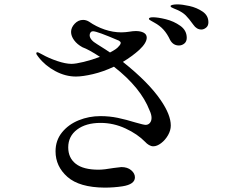

<svg xmlns="http://www.w3.org/2000/svg" viewBox="-20 -845 1040 878"><path d="M933 -743Q933 -727 922.5 -718.5Q912 -710 901 -710Q879 -710 864 -732Q844 -760 829.5 -774.5Q815 -789 790 -800Q783 -803 775.5 -806Q768 -809 764 -811.5Q760 -814 760 -817Q760 -821 769.5 -823Q779 -825 791 -825Q813 -825 846.5 -817.5Q880 -810 906.5 -792Q933 -774 933 -743ZM834 -672Q834 -655 823 -646Q812 -637 798 -637Q772 -637 758 -662Q745 -690 728 -709Q711 -728 685 -742Q679 -746 670 -750.5Q661 -755 661 -759Q661 -766 680 -766Q702 -766 738.5 -757Q775 -748 804.5 -727Q834 -706 834 -672ZM715 -387Q761 -320 761 -271Q761 -249 748.5 -227Q736 -205 717 -190.5Q698 -176 681 -176Q671 -176 661 -182Q651 -188 644 -196Q609 -232 554 -257.5Q499 -283 440 -283Q373 -283 332.5 -252.5Q292 -222 292 -171Q292 -123 326.5 -96Q361 -69 431 -69Q455 -69 501 -77Q531 -81 535 -81Q563 -81 580 -66.5Q597 -52 597 -34Q597 -2 540 7Q500 13 458 13Q343 12 288.5 -36Q234 -84 234 -153Q234 -203 263.5 -239.5Q293 -276 340 -295Q387 -314 439 -314Q481 -314 519 -306Q557 -298 599 -285Q637 -274 646 -274Q658 -274 665.5 -283Q673 -292 673 -306Q673 -321 664 -340Q624 -444 501 -540Q452 -517 405 -506Q358 -495 327 -495Q279 -495 232.5 -520Q186 -545 156 -584Q146 -596 146 -601Q146 -606 151 -606Q154 -606 160.5 -602.5Q167 -599 173 -596Q203 -579 241.5 -566Q280 -553 307 -553Q326 -553 363 -562Q400 -571 437 -585Q387 -618 357 -629Q333 -642 319 -661Q305 -680 305 -699Q305 -719 321.5 -736.5Q338 -754 360 -754Q374 -754 387 -746Q420 -723 458.5 -710Q497 -697 535 -697Q545 -697 554.5 -698Q564 -699 571 -700Q588 -703 601 -703Q623 -703 637 -695.5Q651 -688 651 -673Q651 -649 617 -617Q585 -588 542 -562Q660 -468 715 -387ZM483 -605Q514 -621 522 -632Q532 -642 532 -649Q532 -654 524 -659Q424 -702 406 -702Q398 -702 394 -696.5Q390 -691 390 -684Q390 -663 424 -643Q472 -613 483 -605Z"/></svg>

Font: Shippori Mincho Medium
Style: Regular
Weight: 500
Designer: FONTDASU
Foundry: FONTDASU / Google Inc. / but / Adobe
Version: Version 3.110; ttfautohint (v1.8.3)